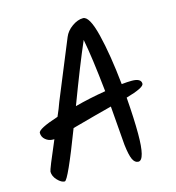

<svg xmlns="http://www.w3.org/2000/svg" viewBox="-107 -821 821 896"><g transform="rotate(-15 304.0 -373.0)"><path d="M564 -363Q564 -344 476 -319Q484 -215 484 -142Q484 -16 452 -16Q435 -16 425 -37Q415 -58 409 -110Q402 -206 394 -298Q349 -286 312 -276.5Q275 -267 200 -246Q112 -16 96 -16Q80 -16 61.5 -35.5Q43 -55 43 -77Q43 -87 100 -219H93Q73 -219 57.5 -232Q42 -245 42 -264.5Q42 -284 141 -316Q157 -352 167 -381Q190 -438 231 -537Q272 -636 283 -663.5Q294 -691 321.5 -710.5Q349 -730 375 -730Q406 -730 430.5 -631Q455 -532 470 -386Q498 -389 519 -389Q564 -389 564 -363ZM237 -342Q308 -361 387 -374Q369 -545 352 -631Q307 -528 237 -342Z"/></g></svg>

Font: Kalam
Style: Regular
Weight: 400
Designer: Lipi Raval (Devanagari and Latin), Jonny Pinhorn (Latin)
Foundry: Indian Type Foundry
Version: Version 2.001;PS 1.0;hotconv 1.0.79;makeotf.lib2.5.61930; tt